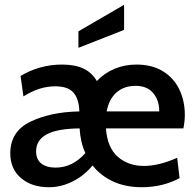

<svg xmlns="http://www.w3.org/2000/svg" viewBox="-20 -773 821 803"><path d="M747 -236H423Q429 -155 473 -117Q517 -79 582 -79Q644 -79 721 -113L731 -28Q660 10 573 10Q505 10 453 -14Q401 -38 367 -81Q334 -40 285.5 -15Q237 10 185 10Q112 10 67.5 -28.5Q23 -67 23 -131Q23 -224 108 -264.5Q193 -305 312 -307Q310 -360 287 -386Q264 -412 211 -412Q179 -412 147.5 -402.5Q116 -393 78 -370L66 -455Q103 -478 147.5 -490.5Q192 -503 239 -503Q293 -503 328.5 -486.5Q364 -470 385 -434Q416 -467 458.5 -485Q501 -503 551 -503Q615 -503 660.5 -475.5Q706 -448 729.5 -400Q753 -352 753 -292Q753 -266 747 -236ZM646 -307Q646 -354 620.5 -384Q595 -414 547 -414Q499 -414 467.5 -386.5Q436 -359 426 -307ZM337 -133Q316 -179 313 -236Q219 -235 175 -211Q131 -187 131 -140Q131 -106 153 -89Q175 -72 212 -72Q284 -72 337 -133ZM308 -642 499 -753V-648L308 -573Z"/></svg>

Font: Cabin Medium
Style: Regular
Weight: 500
Designer: Pablo Impallari
Foundry: Pablo Impallari. http://www.impallari.com Igino Marini. http://www.ikern.com
Version: Version 2.200